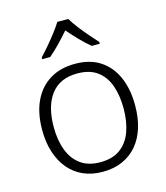

<svg xmlns="http://www.w3.org/2000/svg" viewBox="-115 -853 819 950"><g transform="rotate(-15 295.0 -377.5)"><path d="M533 -267Q533 -204 517.5 -153.5Q502 -103 471.5 -66.5Q441 -30 396.5 -10Q352 10 294 10Q239 10 195 -9.5Q151 -29 120.5 -65.5Q90 -102 73.5 -153Q57 -204 57 -267Q57 -353 86 -414.5Q115 -476 169 -509Q223 -542 298 -542Q375 -542 427 -507.5Q479 -473 506 -411.5Q533 -350 533 -267ZM116 -267Q116 -199 135.5 -147.5Q155 -96 194.5 -67.5Q234 -39 295 -39Q357 -39 396.5 -67.5Q436 -96 455 -147.5Q474 -199 474 -267Q474 -333 456 -384Q438 -435 399 -464Q360 -493 297 -493Q207 -493 161.5 -433Q116 -373 116 -267ZM324 -765Q336 -744 357 -716.5Q378 -689 401.5 -662Q425 -635 443 -615V-606H402Q375 -628 347 -657Q319 -686 295 -714Q271 -686 243.5 -657.5Q216 -629 189 -606H148V-615Q167 -635 190 -662Q213 -689 234 -716.5Q255 -744 268 -765Z"/></g></svg>

Font: Noto Sans Thai Light
Style: Regular
Weight: 300
Designer: Monotype Design Team
Foundry: Monotype Imaging Inc.
Version: Version 2.001